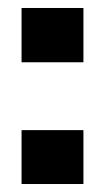

<svg xmlns="http://www.w3.org/2000/svg" viewBox="-20 -461 264 481"><path d="M34 0V-135H189V0ZM34 -305V-441H189V-305Z"/></svg>

Font: Foldit
Style: Bold
Weight: 700
Version: Version 1.003